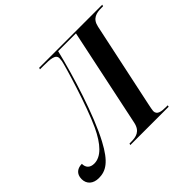

<svg xmlns="http://www.w3.org/2000/svg" viewBox="-205 -929 1151 1151"><g transform="rotate(-45 370.5 -353.5)"><path d="M35 7C95 7 143 -22 203 -135C279 -277 359 -533 400 -704H551L419 -77C406 -18 367 -10 324 -10H311L308 0H633L635 -10H622C580 -10 549 -15 549 -47C549 -53 554 -79 559 -102L673 -639C685 -696 724 -704 768 -704H781L784 -714H249L246 -704H275C336 -704 376 -701 376 -668C376 -662 375 -656 374 -646C368 -614 291 -353 231 -224C186 -129 135 -74 77 -74C41 -74 23 -94 23 -126C-12 -126 -43 -108 -43 -62C-43 -21 -14 7 35 7Z"/></g></svg>

Font: Noto Serif Display SemiBold
Style: Italic
Weight: 600
Italic angle: -12°
Designer: Monotype Design Team
Foundry: Monotype Imaging Inc.
Version: Version 2.009